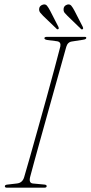

<svg xmlns="http://www.w3.org/2000/svg" viewBox="-20 -871 420 891"><path d="M120 -50.5Q112.5 -21.5 132.5 -19.5L186 -14.5Q197 -13.5 196.5 -7Q196.5 0 185.5 0H12.5Q2.5 0 2.5 -6.5Q2.5 -13.5 15 -14.5L58 -19.5Q84 -22 92 -48.5Q102 -82.5 118.8 -141.5Q135.5 -200.5 155.5 -272Q175.5 -343.5 195.8 -416.5Q216 -489.5 232.8 -552.5Q249.5 -615.5 260 -655.5Q264 -676.5 245 -679.5L199 -685.5Q186 -687.5 186 -694Q186.5 -700 198.5 -700H372Q380.5 -700 380.5 -695.5Q380.5 -688.5 365.5 -686.5L314 -678.5Q294 -676 287.5 -653.5Q278 -619.5 264 -569.5Q250 -519.5 233.5 -460.8Q217 -402 200 -340.8Q183 -279.5 167.2 -223.2Q151.5 -167 139.2 -121.8Q127 -76.5 120 -50.5ZM213 -820.5 251 -746.5Q254 -740.5 251.5 -736.5Q246.5 -733 242.5 -737.5L180.5 -797Q173.5 -804.5 167.8 -811Q162 -817.5 161.5 -826.5Q161 -844 179 -849.5Q191 -853 198 -844.5Q205 -836 213 -820.5ZM326 -820.5 364 -746.5Q367.5 -740 364.5 -736.5Q360 -732 355.5 -737L293.5 -797Q286 -804 280.5 -810.8Q275 -817.5 275 -826Q274 -843.5 291.5 -849.5Q303.5 -853 310.8 -844.5Q318 -836 326 -820.5Z"/></svg>

Font: Fraunces 144pt Soft Thin
Style: Italic
Weight: 100
Italic angle: -16°
Version: Version 1.000;[0bf87f6ff]